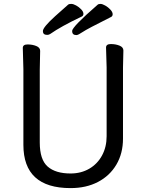

<svg xmlns="http://www.w3.org/2000/svg" viewBox="-20 -941 750 985"><path d="M342 24Q100 24 100 -198V-586L97 -695Q97 -713 121.5 -713Q146 -713 166 -705Q186 -697 186 -680L184 -584V-210Q184 -122 224.5 -86.5Q265 -51 342 -51Q396 -51 438 -75.5Q480 -100 503.5 -143.5Q527 -187 527 -242V-595L524 -697Q524 -715 548.5 -715Q573 -715 593 -707Q613 -699 613 -682L611 -594V-230Q611 -154 577 -96.5Q543 -39 482.5 -7.5Q422 24 342 24ZM222 -762Q200 -762 200 -781.5Q200 -801 263 -858Q326 -915 330.5 -918Q335 -921 345.5 -921Q356 -921 370.5 -913Q385 -905 396.5 -893Q408 -881 408 -870Q408 -859 397 -855Q292 -805 238 -767Q231 -762 222 -762ZM372 -761Q350 -761 350 -782Q350 -803 480 -916Q485 -921 495 -921Q505 -921 520 -912.5Q535 -904 546.5 -891.5Q558 -879 558 -868Q558 -857 548 -853Q426 -792 403.5 -776.5Q381 -761 372 -761Z"/></svg>

Font: LXGW WenKai TC
Style: Bold
Weight: 700
Designer: LXGW / Fontworks Inc.
Foundry: LXGW / Fontworks Inc.
Version: Version 1.330;April 28, 2024